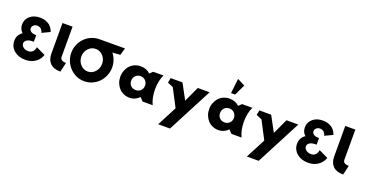

<svg xmlns="http://www.w3.org/2000/svg" viewBox="-44 -1865 5929 3116"><g transform="rotate(20 2921.0 -307.5)"><path d="M45.9 -216.8Q45.9 -268.6 68.8 -309.3Q91.8 -350.1 131.8 -376Q74.2 -425.8 74.2 -505.9Q74.2 -596.2 140.9 -653.6Q207.5 -710.9 311 -710.9Q343.8 -710.9 372.6 -705.8Q401.4 -700.7 422.9 -691.4Q444.3 -682.1 462.6 -670.9Q481 -659.7 493.9 -646.2Q506.8 -632.8 516.6 -620.4Q526.4 -607.9 532.7 -595Q539.1 -582 543 -573.2Q546.9 -564.5 549.3 -557.4Q551.8 -550.3 551.8 -549.8L414.1 -484.9V-491.2Q412.6 -496.6 411.1 -501.7Q409.7 -506.8 401.9 -521.5Q394 -536.1 384 -546.1Q374 -556.2 355.2 -564.7Q336.4 -573.2 313 -573.2Q276.4 -573.2 251.7 -550Q227.1 -526.9 227.1 -497.1Q227.1 -466.3 256.1 -444.1Q285.2 -421.9 345.2 -421.9H350.1V-308.1H345.2Q270 -310.1 232.4 -285.4Q194.8 -260.7 194.8 -225.1Q194.8 -189 227.8 -160.9Q260.7 -132.8 314 -132.8Q335 -132.8 352.3 -138.4Q369.6 -144 380.9 -153.1Q392.1 -162.1 400.9 -173.3Q409.7 -184.6 414.1 -195.6Q418.5 -206.5 421.4 -215.6Q424.3 -224.6 424.8 -230.5L425.8 -235.8V-242.2L585.9 -166Q585.9 -165.5 583.5 -158.9Q581.1 -152.3 577.6 -144Q574.2 -135.7 567.6 -123.5Q561 -111.3 553 -98.9Q544.9 -86.4 532.2 -72.5Q519.5 -58.6 504.9 -46.4Q490.2 -34.2 470.2 -22.7Q450.2 -11.2 427.5 -2.9Q404.8 5.4 375.5 10.3Q346.2 15.1 314 15.1Q197.3 15.1 121.6 -50Q45.9 -115.2 45.9 -216.8Z M683.1 -225.1V-752.9H856.9V-233.9Q856.9 -218.3 861.6 -206.3Q866.2 -194.3 874.8 -187Q883.3 -179.7 892.6 -174.8Q901.9 -169.9 914.8 -167.5Q927.7 -165 936.8 -164.3Q945.8 -163.6 958 -163.1L919.9 0Q802.7 0 742.9 -59.3Q683.1 -118.7 683.1 -225.1Z M981.4 -349.1Q981.4 -421.9 1009.3 -488.5Q1037.1 -555.2 1084.5 -604Q1131.8 -652.8 1197.5 -681.9Q1263.2 -710.9 1335.4 -710.9L1777.3 -711.9L1741.7 -588.9L1609.4 -579.1L1606.4 -581.1Q1645 -533.2 1666.3 -473.4Q1687.5 -413.6 1687.5 -349.1Q1687.5 -276.4 1659.9 -209.2Q1632.3 -142.1 1585.4 -93Q1538.6 -43.9 1473.1 -14.4Q1407.7 15.1 1335.4 15.1Q1239.3 15.1 1157.5 -34.7Q1075.7 -84.5 1028.6 -168.2Q981.4 -252 981.4 -349.1ZM1155.8 -349.1Q1155.8 -269 1208.3 -210.9Q1260.7 -152.8 1335.4 -152.8Q1409.7 -152.8 1461.7 -210.9Q1513.7 -269 1513.7 -349.1Q1513.7 -429.2 1461.9 -486.1Q1410.2 -543 1335.4 -543Q1260.7 -543 1208.3 -485.8Q1155.8 -428.7 1155.8 -349.1Z M2117.2 -527.8Q2219.7 -527.8 2285.2 -463.9L2337.4 -513.2H2514.2Q2461.9 -400.9 2461.9 -256.6Q2461.9 -112.3 2514.2 0H2339.4L2285.2 -58.1Q2255.4 -24.9 2211.4 -4.9Q2167.5 15.1 2117.2 15.1Q2062 15.1 2014.2 -6.1Q1966.3 -27.3 1933.3 -64Q1900.4 -100.6 1881.3 -150.4Q1862.3 -200.2 1862.3 -255.9Q1862.3 -311.5 1881.3 -361.6Q1900.4 -411.6 1933.3 -448.2Q1966.3 -484.9 2014.2 -506.3Q2062 -527.8 2117.2 -527.8ZM2170.4 -136.2Q2222.2 -136.2 2255.9 -169.9Q2289.6 -203.6 2289.6 -255.9Q2289.6 -308.1 2255.1 -342.5Q2220.7 -377 2170.4 -377Q2119.6 -377 2085 -342.8Q2050.3 -308.6 2050.3 -255.9Q2050.3 -203.1 2083.5 -169.7Q2116.7 -136.2 2170.4 -136.2Z M2622.1 -430.2 2638.2 -513.2H2842.3L2984.9 -250L3106.9 -513.2H3311L2908.2 259.8H2704.1L2880.9 -80.1L2720.2 -388.2Z M3642.1 -620.1 3670.9 -875 3802.2 -808.1 3712.9 -620.1ZM3651.9 -527.8Q3754.4 -527.8 3819.8 -463.9L3872.1 -513.2H4048.8Q3996.6 -400.9 3996.6 -256.6Q3996.6 -112.3 4048.8 0H3874L3819.8 -58.1Q3790 -24.9 3746.1 -4.9Q3702.1 15.1 3651.9 15.1Q3596.7 15.1 3548.8 -6.1Q3501 -27.3 3468 -64Q3435.1 -100.6 3416 -150.4Q3397 -200.2 3397 -255.9Q3397 -311.5 3416 -361.6Q3435.1 -411.6 3468 -448.2Q3501 -484.9 3548.8 -506.3Q3596.7 -527.8 3651.9 -527.8ZM3705.1 -136.2Q3756.8 -136.2 3790.5 -169.9Q3824.2 -203.6 3824.2 -255.9Q3824.2 -308.1 3789.8 -342.5Q3755.4 -377 3705.1 -377Q3654.3 -377 3619.6 -342.8Q3585 -308.6 3585 -255.9Q3585 -203.1 3618.2 -169.7Q3651.4 -136.2 3705.1 -136.2Z M4153.8 -430.2 4169.9 -513.2H4374L4516.6 -250L4638.7 -513.2H4842.8L4439.9 259.8H4235.8L4412.6 -80.1L4252 -388.2Z M4929.7 -216.8Q4929.7 -268.6 4952.6 -309.3Q4975.6 -350.1 5015.6 -376Q4958 -425.8 4958 -505.9Q4958 -596.2 5024.7 -653.6Q5091.3 -710.9 5194.8 -710.9Q5227.5 -710.9 5256.3 -705.8Q5285.2 -700.7 5306.6 -691.4Q5328.1 -682.1 5346.4 -670.9Q5364.7 -659.7 5377.7 -646.2Q5390.6 -632.8 5400.4 -620.4Q5410.2 -607.9 5416.5 -595Q5422.9 -582 5426.8 -573.2Q5430.7 -564.5 5433.1 -557.4Q5435.5 -550.3 5435.5 -549.8L5297.9 -484.9V-491.2Q5296.4 -496.6 5294.9 -501.7Q5293.5 -506.8 5285.6 -521.5Q5277.8 -536.1 5267.8 -546.1Q5257.8 -556.2 5239 -564.7Q5220.2 -573.2 5196.8 -573.2Q5160.2 -573.2 5135.5 -550Q5110.8 -526.9 5110.8 -497.1Q5110.8 -466.3 5139.9 -444.1Q5168.9 -421.9 5229 -421.9H5233.9V-308.1H5229Q5153.8 -310.1 5116.2 -285.4Q5078.6 -260.7 5078.6 -225.1Q5078.6 -189 5111.6 -160.9Q5144.5 -132.8 5197.8 -132.8Q5218.8 -132.8 5236.1 -138.4Q5253.4 -144 5264.6 -153.1Q5275.9 -162.1 5284.7 -173.3Q5293.5 -184.6 5297.9 -195.6Q5302.2 -206.5 5305.2 -215.6Q5308.1 -224.6 5308.6 -230.5L5309.6 -235.8V-242.2L5469.7 -166Q5469.7 -165.5 5467.3 -158.9Q5464.8 -152.3 5461.4 -144Q5458 -135.7 5451.4 -123.5Q5444.8 -111.3 5436.8 -98.9Q5428.7 -86.4 5416 -72.5Q5403.3 -58.6 5388.7 -46.4Q5374 -34.2 5354 -22.7Q5334 -11.2 5311.3 -2.9Q5288.6 5.4 5259.3 10.3Q5230 15.1 5197.8 15.1Q5081.1 15.1 5005.4 -50Q4929.7 -115.2 4929.7 -216.8Z M5566.9 -225.1V-752.9H5740.7V-233.9Q5740.7 -218.3 5745.4 -206.3Q5750 -194.3 5758.5 -187Q5767.1 -179.7 5776.4 -174.8Q5785.6 -169.9 5798.6 -167.5Q5811.5 -165 5820.6 -164.3Q5829.6 -163.6 5841.8 -163.1L5803.7 0Q5686.5 0 5626.7 -59.3Q5566.9 -118.7 5566.9 -225.1Z"/></g></svg>

Font: Hussar Preview
Style: Bold
Weight: 700
Foundry: Cannot Into Space Fonts, PlusOne Fonts
Version: Version 2.29RC2 "Millennial"